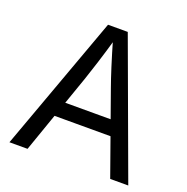

<svg xmlns="http://www.w3.org/2000/svg" viewBox="-130 -849 943 969"><g transform="rotate(20 342.0 -364.0)"><path d="M22.9 0 287.6 -727.5H393.6L661.1 0H564L410.2 -432.6Q395.5 -473.6 376.7 -532.7Q357.9 -591.8 331.1 -684.1H349.6Q322.8 -590.8 303.7 -531Q284.7 -471.2 271.5 -432.6L120.1 0ZM156.7 -203.1V-283.7H527.3V-203.1Z"/></g></svg>

Font: Inter 17pt
Style: Regular
Weight: 400
Version: Version 4.001;git-66647c0bb